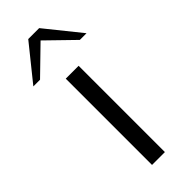

<svg xmlns="http://www.w3.org/2000/svg" viewBox="-251 -740 771 771"><g transform="rotate(-45 135.0 -354.5)"><path d="M98 -490H171V0H98ZM104 -709H166L286 -560H248L135 -670L22 -560H-16Z"/></g></svg>

Font: Fahkwang Light
Style: Regular
Weight: 300
Version: Version 1.000; ttfautohint (v1.6)